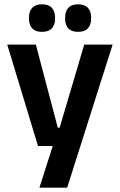

<svg xmlns="http://www.w3.org/2000/svg" viewBox="-20 -697 555 889"><path d="M247.5 -106H316L247.5 -76.5L370 -490.5H501.5L291 172H162.5L239.5 -69L299 -21H156L13.5 -490.5H146ZM174 -549.5Q144 -549.5 129 -565.8Q114 -582 114 -611.5V-615Q114 -644.5 129 -660.8Q144 -677 174 -677Q205 -677 220 -660.8Q235 -644.5 235 -615V-611.5Q235 -582 220 -565.8Q205 -549.5 174 -549.5ZM341.5 -549.5Q311 -549.5 296.2 -565.8Q281.5 -582 281.5 -611.5V-615Q281.5 -644.5 296.2 -660.8Q311 -677 341.5 -677Q372 -677 387 -660.8Q402 -644.5 402 -615V-611.5Q402 -582 387 -565.8Q372 -549.5 341.5 -549.5Z"/></svg>

Font: Anek Devanagari SemiBold
Style: Regular
Weight: 600
Designer: Kailash Malviya (Devanagari) & Yesha Goshar (Latin)
Foundry: Ek Type
Version: Version 1.003